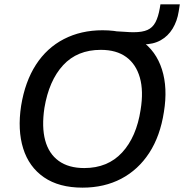

<svg xmlns="http://www.w3.org/2000/svg" viewBox="-20 -853 846 882"><path d="M77 -367Q95 -478 145 -555.5Q195 -633 273.5 -673.5Q352 -714 451 -714Q560 -714 628.5 -666.5Q697 -619 724 -534Q751 -449 733 -339Q716 -228 665.5 -150.5Q615 -73 537 -32Q459 9 359 9Q251 9 182 -38.5Q113 -86 86.5 -171Q60 -256 77 -367ZM184 -357Q171 -270 187.5 -208.5Q204 -147 249.5 -114Q295 -81 367 -81Q475 -81 541 -152.5Q607 -224 626 -349Q640 -435 622.5 -496.5Q605 -558 560 -591Q515 -624 443 -624Q335 -624 270 -553.5Q205 -483 184 -357ZM556 -649 517 -709Q541 -708 558.5 -706.5Q576 -705 594 -705Q634 -705 657.5 -715.5Q681 -726 694 -750.5Q707 -775 714 -815L717 -833H806L801 -801Q794 -756 773 -721.5Q752 -687 718 -668Q684 -649 637 -649Z"/></svg>

Font: Mulish ExtraLight SemiBold
Style: Italic
Weight: 600
Italic angle: -9°
Version: Version 3.603